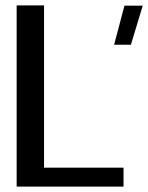

<svg xmlns="http://www.w3.org/2000/svg" viewBox="-20 -695 552 715"><path d="M405 -528.5H467.5L511.5 -674H443.5ZM42 0H440V-70.5H144V-675H42Z"/></svg>

Font: Anybody UltraCondensed Thin
Style: Regular
Weight: 400
Version: Version 1.111